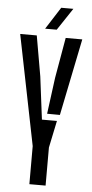

<svg xmlns="http://www.w3.org/2000/svg" viewBox="-63 -996 496 1032"><g transform="rotate(5 185.0 -480.0)"><path d="M136.5 0V-205.5L17 -800H106.5L144.5 -582L173.5 -351.5H254.5L224 -205.5V0ZM198.5 -385.5 224.5 -582 262.5 -800H352L267.5 -385ZM148 -840 224.5 -959.5H290L210.5 -840Z"/></g></svg>

Font: Big Shoulders Stencil Display SemiBold
Style: Regular
Weight: 600
Designer: Patric King
Foundry: XO Type Co
Version: Version 1.000